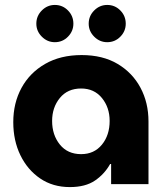

<svg xmlns="http://www.w3.org/2000/svg" viewBox="-20 -749 677 781"><path d="M264 12Q195 12 143.5 -23Q92 -58 63 -117.5Q34 -177 34 -252Q34 -330 67.5 -391.5Q101 -453 163.5 -489Q226 -525 312 -525Q398 -525 458.5 -489Q519 -453 551.5 -392Q584 -331 584 -255V0H432V-82H428Q406 -42 367 -15Q328 12 264 12ZM310 -122Q363 -122 394.5 -160.5Q426 -199 426 -257Q426 -312 394.5 -350.5Q363 -389 310 -389Q255 -389 223.5 -350.5Q192 -312 192 -257Q192 -200 223.5 -161Q255 -122 310 -122ZM416.1 -577.4Q385.5 -577.4 363.2 -599.8Q340.8 -622.1 340.8 -652.7Q340.8 -684.2 363.2 -706.5Q385.5 -728.9 416.1 -728.9Q447.6 -728.9 469.5 -706.5Q491.5 -684.2 491.5 -652.7Q491.5 -622.1 469.5 -599.8Q447.6 -577.4 416.1 -577.4ZM203.1 -577.4Q172.5 -577.4 150.2 -599.8Q127.8 -622.1 127.8 -652.7Q127.8 -684.2 150.2 -706.5Q172.5 -728.9 203.1 -728.9Q234.6 -728.9 256.5 -706.5Q278.5 -684.2 278.5 -652.7Q278.5 -622.1 256.5 -599.8Q234.6 -577.4 203.1 -577.4Z"/></svg>

Font: MuseoModerno
Style: Bold
Weight: 700
Designer: Pablo Cosgaya, Héctor Gatti, Marcela Romero, and the Authors of The MuseoModerno Project.
Foundry: Omnibus-Type Team
Version: Version 1.001